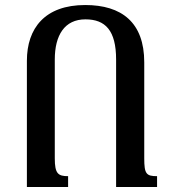

<svg xmlns="http://www.w3.org/2000/svg" viewBox="-20 -744 682 764"><path d="M251 0V-43C211 -43 198 -53 198 -114V-507C198 -604 237 -667 320 -667C399 -667 442 -623 442 -507V0H605V-43C562 -43 554 -52 554 -114V-496C554 -655 464 -724 319 -724C159 -724 87 -632 87 -502V0Z"/></svg>

Font: Noto Serif Armenian Condensed Semi
Style: Regular
Weight: 600
Width: 3
Designer: Monotype Design Team
Foundry: Monotype Imaging Inc.
Version: Version 1.901